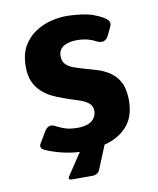

<svg xmlns="http://www.w3.org/2000/svg" viewBox="-74 -573 612 746"><g transform="rotate(-10 231.5 -199.5)"><path d="M55.7 -46.7 81 -89Q95.7 -112.3 118 -102.7Q144 -89.3 163.2 -83.8Q182.3 -78.3 214.7 -79Q249.7 -81 265.7 -96.2Q281.7 -111.3 281.7 -132.3Q281.7 -153.3 266.3 -164.8Q251 -176.3 227.2 -183.7Q203.3 -191 177.3 -200.3Q146.7 -211 127.3 -220.7Q108 -230.3 90 -246.2Q72 -262 60.5 -286.2Q49 -310.3 49 -347Q49 -395.7 67 -427.3Q85 -459 114.2 -478.5Q143.3 -498 177.5 -506.5Q211.7 -515 244 -514.3Q303.3 -512.3 338.7 -501.3Q363.7 -492.3 382 -481.3Q410.3 -465.3 399.3 -444L383.7 -411Q368 -380 333.3 -398.7Q303.7 -414.7 262.7 -415Q226 -414.3 207.7 -401.5Q189.3 -388.7 189.3 -364.3Q189.3 -343.7 201.3 -331.7Q213.3 -319.7 232.5 -313Q251.7 -306.3 273.7 -300Q297.7 -293.7 323.5 -285.5Q349.3 -277.3 371.7 -261.8Q394 -246.3 407.7 -219.7Q421.3 -193 421.3 -146.7Q420 -86.3 390.2 -51Q360.3 -15.7 312 -0.3Q263.7 15 208.3 15Q140.3 14 70.7 -14.3Q40.7 -25.3 55.7 -46.7ZM143.3 97.7 204.7 5.3Q216.7 -12 239 -12H283.7Q303.7 -11.3 298 4L260.3 95.7Q252.7 114.7 229.7 114.7H151.3Q130.3 114.7 143.3 97.7Z"/></g></svg>

Font: Vivano Light
Style: Regular
Weight: 300
Designer: Joe Prince, Josias Burgherr
Version: Version 2.064;September 19, 2022;FontCreator 14.0.0.2877 64-